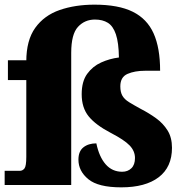

<svg xmlns="http://www.w3.org/2000/svg" viewBox="-26 -795 795 825"><path d="M495 10Q396 10 353.5 -25Q311 -60 311 -109Q311 -145 332.5 -162Q354 -179 388 -179Q400 -121 428 -89Q456 -57 499 -57Q523 -57 538.5 -72Q554 -87 554 -116Q554 -146 531 -170Q508 -194 450 -224Q385 -258 355 -295Q325 -332 325 -390Q325 -445 348.5 -477.5Q372 -510 408.5 -526.5Q445 -543 485 -548Q484 -612 472 -647.5Q460 -683 437.5 -697Q415 -711 382 -711Q338 -711 309 -679.5Q280 -648 280 -568V0H-6V-61H59Q71 -61 79 -71Q87 -81 87 -121V-451H8V-536H87V-531Q87 -622 125.5 -675.5Q164 -729 230.5 -752Q297 -775 380 -775Q483 -775 544.5 -744.5Q606 -714 634 -651.5Q662 -589 662 -491H598Q553 -491 522 -477.5Q491 -464 491 -424Q491 -399 500 -383.5Q509 -368 528.5 -356Q548 -344 579 -327Q614 -309 644.5 -287Q675 -265 694 -234.5Q713 -204 713 -160Q713 -77 656 -33.5Q599 10 495 10Z"/></svg>

Font: Noto Serif Sinhala Black
Style: Regular
Weight: 900
Designer: Jelle Bosma - Monotype Design Team
Foundry: Monotype Imaging Inc.
Version: Version 2.007; ttfautohint (v1.8.4.7-5d5b)